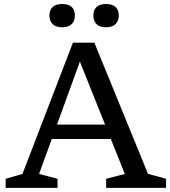

<svg xmlns="http://www.w3.org/2000/svg" viewBox="-20 -916 830 936"><path d="M209.5 -238.5V-308.5H561.5V-238.5ZM701.5 -68.5 789.5 -44.5V0H497.5V-44.5L588.5 -68L355.5 -650.5H382L170.5 -68L260.5 -44.5V0H7.5V-44.5L89.5 -68L335.5 -708H440ZM283 -783Q253 -783 237 -798.2Q221 -813.5 221 -840.5Q221 -868 237 -882.2Q253 -896.5 283 -896.5Q313.5 -896.5 329.2 -882.2Q345 -868 345 -840.5Q345 -813.5 329.2 -798.2Q313.5 -783 283 -783ZM497 -783Q467 -783 451 -798.2Q435 -813.5 435 -840.5Q435 -868 451 -882.2Q467 -896.5 497 -896.5Q527 -896.5 543 -882.2Q559 -868 559 -840.5Q559 -813.5 543 -798.2Q527 -783 497 -783Z"/></svg>

Font: Newsreader 9pt
Style: Regular
Weight: 400
Designer: Hugues Gentile
Foundry: Production Type
Version: Version 1.003